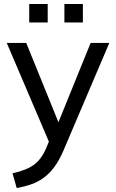

<svg xmlns="http://www.w3.org/2000/svg" viewBox="-20 -719 583 966"><path d="M64 227 43 153Q90 142 121 127.5Q152 113 173 90Q194 67 210 32L235 -28L233 10L14 -503H112L287 -72H261L436 -503H530L299 39Q278 88 253.5 121Q229 154 200.5 175Q172 196 138 208Q104 220 64 227ZM304 -606V-699H397V-606ZM127 -606V-699H220V-606Z"/></svg>

Font: Mulish Medium
Style: Regular
Weight: 500
Designer: Vernon Adams
Foundry: Vernon Adams
Version: Version 3.603; ttfautohint (v1.8.3)